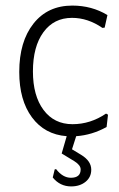

<svg xmlns="http://www.w3.org/2000/svg" viewBox="-20 -482 426 688"><path d="M239 -462Q309 -462 365 -428L355 -383L347 -382Q295 -418 238 -418Q173 -418 135.5 -366.5Q98 -315 98 -226Q98 -139 136 -88Q174 -37 240 -37Q304 -37 360 -75L367 -71L362 -27Q310 2 253 6L238 53L271 73Q307 95 307 126Q307 153 286.5 169.5Q266 186 235 186Q195 186 169 154L176 125L181 124Q205 155 234 155Q269 155 269 125Q269 110 247 96L201 68L219 6Q140 0 94.5 -61.5Q49 -123 49 -224Q49 -333 100 -397.5Q151 -462 239 -462Z"/></svg>

Font: Alegreya Sans SC Light
Style: Regular
Weight: 300
Designer: Juan Pablo del Peral
Foundry: Huerta Tipografica
Version: Version 2.007